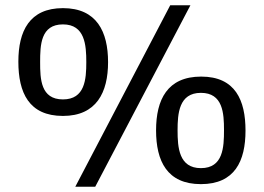

<svg xmlns="http://www.w3.org/2000/svg" viewBox="-20 -688 1006 732"><path d="M220 -246C348 -246 392 -336 392 -451C392 -567 349 -657 220 -657C92 -657 50 -569 50 -453C50 -335 90 -246 220 -246ZM746 14C875 14 916 -74 916 -190C916 -306 877 -396 747 -396C618 -396 575 -308 575 -191C575 -74 617 14 746 14ZM343 24 706 -668H629L267 24ZM746 -334C830 -334 834 -256 834 -192C834 -127 831 -47 746 -47C662 -47 657 -126 657 -191C657 -255 662 -334 746 -334ZM133 -451C133 -516 135 -595 220 -595C304 -595 309 -516 309 -451C309 -386 304 -309 220 -309C135 -309 133 -387 133 -451Z"/></svg>

Font: Logix
Style: Regular
Weight: 400
Designer: Michael Lee Finney
Version: Version 1.06